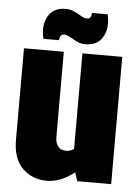

<svg xmlns="http://www.w3.org/2000/svg" viewBox="-55 -811 628 864"><g transform="rotate(5 259.5 -379.0)"><path d="M313 -39Q285 -16 253 -3Q221 10 189 10Q123 10 79 -33Q35 -76 35 -162V-575H215V-193Q215 -132 264 -132Q283 -132 299 -143V-575H479V0H326ZM397 -760Q399 -750 400.5 -739.5Q402 -729 402 -719Q402 -676 378.5 -646.5Q355 -617 307 -617Q287 -617 269 -626Q251 -635 236.5 -643.5Q222 -652 212 -652Q199 -652 194 -644Q189 -636 189 -625H118Q116 -636 114.5 -646Q113 -656 113 -666Q113 -710 136.5 -739Q160 -768 208 -768Q228 -768 246 -759.5Q264 -751 278.5 -742Q293 -733 303 -733Q317 -733 321.5 -741Q326 -749 326 -760Z"/></g></svg>

Font: Protest Strike
Style: Regular
Weight: 400
Designer: Octavio Pardo
Foundry: Ashler Design
Version: Version 2.005; ttfautohint (v1.8.4.7-5d5b)